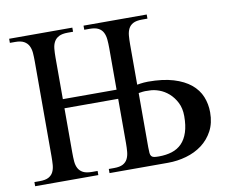

<svg xmlns="http://www.w3.org/2000/svg" viewBox="-74 -756 1018 849"><g transform="rotate(-10 435.0 -331.0)"><path d="M720.7 -190.9Q720.7 -226.1 707.5 -252Q694.3 -277.8 674.6 -295.2Q654.8 -312.5 631.8 -320.8Q608.9 -329.1 588.9 -329.1Q581.5 -329.1 577.6 -329.3Q573.7 -329.6 569.6 -329.6Q565.4 -329.6 559.1 -328.9Q552.7 -328.1 540 -326.2V-82.5Q540 -66.4 541 -56.9Q542 -47.4 546.1 -42.5Q550.3 -37.6 558.1 -36.1Q565.9 -34.7 579.6 -34.7Q612.3 -34.7 638.4 -43Q664.6 -51.3 682.9 -70.1Q701.2 -88.9 710.9 -118.7Q720.7 -148.4 720.7 -190.9ZM836.4 -187.5Q836.4 -139.6 817.6 -104.5Q798.8 -69.3 767.8 -46.1Q736.8 -22.9 696.8 -11.5Q656.7 0 614.3 0H351.6V-18.6H375.5Q400.9 -18.6 415 -26.1Q429.2 -33.7 436 -47.1Q442.9 -60.5 444.6 -78.6Q446.3 -96.7 446.3 -117.7V-316.9H205.1V-117.7Q205.1 -96.2 206.5 -78.1Q208 -60.1 215.1 -46.9Q222.2 -33.7 236.6 -26.1Q251 -18.6 277.3 -18.6H301.3V0H17.6V-18.6H41.5Q66.9 -18.6 81.1 -26.1Q95.2 -33.7 102.1 -47.1Q108.9 -60.5 110.4 -78.6Q111.8 -96.7 111.8 -117.7V-544.4Q111.8 -564.9 110.4 -582.8Q108.9 -600.6 101.8 -614.3Q94.7 -627.9 80.6 -635.7Q66.4 -643.6 41.5 -643.6H17.6V-662.1H301.3V-643.6H277.3Q252 -643.6 237.5 -636Q223.1 -628.4 215.8 -615.2Q208.5 -602.1 206.8 -584Q205.1 -565.9 205.1 -544.4V-357.9H446.3V-544.4Q446.3 -565.4 444.6 -583.5Q442.9 -601.6 436 -615Q429.2 -628.4 415 -636Q400.9 -643.6 375.5 -643.6H351.6V-662.1H635.3V-643.6H610.8Q585 -643.6 570.8 -636Q556.6 -628.4 549.8 -615Q543 -601.6 541.5 -583.5Q540 -565.4 540 -544.4V-363.8Q546.9 -364.7 555.2 -366.2Q562 -367.2 570.6 -367.9Q579.1 -368.7 588.9 -368.7Q656.2 -368.7 703.1 -354.5Q750 -340.3 779.8 -315.7Q809.6 -291 823 -258.1Q836.4 -225.1 836.4 -187.5Z"/></g></svg>

Font: Doulos SIL Cyr
Style: Regular
Weight: 400
Designer: Walt Agee, Victor Gaultney, Peter Martin, Debbi Hosken, Becca Hirsbrunner
Foundry: SIL International
Version: Version 5.000